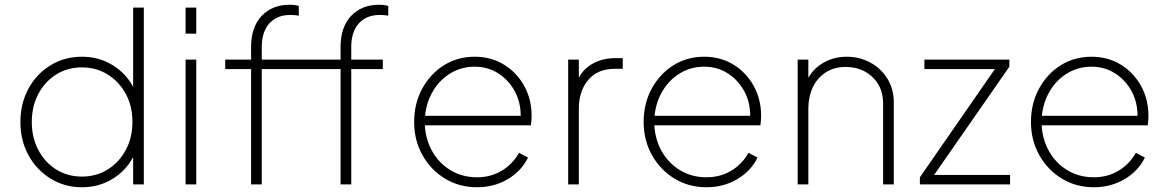

<svg xmlns="http://www.w3.org/2000/svg" viewBox="-20 -777 4925 809"><path d="M325 12Q396 12 453 -22.5Q510 -57 541 -115V0H586V-745H541V-411Q510 -469 453 -503.5Q396 -538 325 -538Q252 -538 193 -502Q134 -466 100 -403.5Q66 -341 66 -263Q66 -185 100 -123Q134 -61 193 -24.5Q252 12 325 12ZM325 -33Q264 -33 216.5 -63Q169 -93 141.5 -145Q114 -197 114 -263Q114 -329 141.5 -381Q169 -433 216.5 -463Q264 -493 325 -493Q386 -493 434 -463Q482 -433 510 -381.5Q538 -330 538 -263Q538 -197 510 -145Q482 -93 434 -63Q386 -33 325 -33Z M762 -635H807V-745H762ZM762 0H807V-526H762Z M1038 0H1083V-486H1415V0H1460V-486H1593V-526H1460V-579Q1460 -643 1492 -678.5Q1524 -714 1580 -714Q1600 -714 1616 -711V-752Q1599 -757 1577 -757Q1504 -757 1459.5 -710Q1415 -663 1415 -579V-526H1083V-579Q1083 -643 1115 -678.5Q1147 -714 1203 -714Q1223 -714 1239 -711V-752Q1222 -757 1200 -757Q1127 -757 1082.5 -710Q1038 -663 1038 -579V-526H929V-486H1038Z M1990 12Q2061 12 2118.5 -21.5Q2176 -55 2205 -113L2167 -133Q2139 -84 2093 -57Q2047 -30 1990 -30Q1929 -30 1880.5 -58.5Q1832 -87 1803 -136.5Q1774 -186 1770 -249H2217Q2220 -272 2220 -288Q2220 -359 2188.5 -415.5Q2157 -472 2103 -505Q2049 -538 1980 -538Q1908 -538 1850.5 -502Q1793 -466 1759 -403.5Q1725 -341 1725 -263Q1725 -186 1760 -123.5Q1795 -61 1855 -24.5Q1915 12 1990 12ZM1980 -496Q2035 -496 2078.5 -468.5Q2122 -441 2148 -394.5Q2174 -348 2174 -289H1771Q1777 -348 1805.5 -395Q1834 -442 1879.5 -469Q1925 -496 1980 -496Z M2374 0H2419V-320Q2419 -393 2458.5 -440Q2498 -487 2570 -487H2604V-532H2571Q2521 -532 2480.5 -510.5Q2440 -489 2419 -450V-526H2374Z M2957 12Q3028 12 3085.5 -21.5Q3143 -55 3172 -113L3134 -133Q3106 -84 3060 -57Q3014 -30 2957 -30Q2896 -30 2847.5 -58.5Q2799 -87 2770 -136.5Q2741 -186 2737 -249H3184Q3187 -272 3187 -288Q3187 -359 3155.5 -415.5Q3124 -472 3070 -505Q3016 -538 2947 -538Q2875 -538 2817.5 -502Q2760 -466 2726 -403.5Q2692 -341 2692 -263Q2692 -186 2727 -123.5Q2762 -61 2822 -24.5Q2882 12 2957 12ZM2947 -496Q3002 -496 3045.5 -468.5Q3089 -441 3115 -394.5Q3141 -348 3141 -289H2738Q2744 -348 2772.5 -395Q2801 -442 2846.5 -469Q2892 -496 2947 -496Z M3341 0H3386V-320Q3386 -369 3404.5 -408.5Q3423 -448 3458.5 -471.5Q3494 -495 3544 -495Q3588 -495 3623.5 -476Q3659 -457 3680 -422.5Q3701 -388 3701 -340V0H3746V-345Q3746 -403 3718.5 -446.5Q3691 -490 3646 -514Q3601 -538 3548 -538Q3494 -538 3451 -513.5Q3408 -489 3386 -449V-526H3341Z M3856 0H4236V-40H3916L4233 -496V-526H3875V-486H4172L3856 -30Z M4589 12Q4660 12 4717.5 -21.5Q4775 -55 4804 -113L4766 -133Q4738 -84 4692 -57Q4646 -30 4589 -30Q4528 -30 4479.5 -58.5Q4431 -87 4402 -136.5Q4373 -186 4369 -249H4816Q4819 -272 4819 -288Q4819 -359 4787.5 -415.5Q4756 -472 4702 -505Q4648 -538 4579 -538Q4507 -538 4449.5 -502Q4392 -466 4358 -403.5Q4324 -341 4324 -263Q4324 -186 4359 -123.5Q4394 -61 4454 -24.5Q4514 12 4589 12ZM4579 -496Q4634 -496 4677.5 -468.5Q4721 -441 4747 -394.5Q4773 -348 4773 -289H4370Q4376 -348 4404.5 -395Q4433 -442 4478.5 -469Q4524 -496 4579 -496Z"/></svg>

Font: Plus Jakarta Sans ExtraLight
Style: Regular
Weight: 200
Designer: Gumpita Rahayu
Foundry: Tokotype
Version: Version 2.004; ttfautohint (v1.8.3)